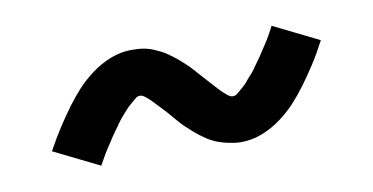

<svg xmlns="http://www.w3.org/2000/svg" viewBox="-36 -468 672 346"><g transform="rotate(-10 300.0 -295.0)"><path d="M383 -196Q376 -196 369.5 -197Q363 -198 356.5 -199.5Q350 -201 344 -203Q338 -205 332 -208Q326 -211 321.5 -214Q317 -217 311 -221.5Q305 -226 300 -230.5Q295 -235 290 -239.5Q285 -244 281 -248.5Q277 -253 273 -257.5Q269 -262 264.5 -267.5Q260 -273 255 -278Q250 -283 245.5 -288Q241 -293 237 -297Q233 -301 227.5 -305.5Q222 -310 218 -310Q213 -310 210 -307.5Q207 -305 204 -302.5Q201 -300 196.5 -296Q192 -292 190 -289.5Q188 -287 186 -285Q184 -283 181.5 -280Q179 -277 176.5 -274Q174 -271 172 -268Q170 -265 167.5 -261.5Q165 -258 162 -254Q159 -250 156.5 -246Q154 -242 151 -237.5Q148 -233 145 -228.5Q142 -224 139 -219Q136 -214 133 -208.5Q130 -203 127 -198L44 -239Q56 -261 68 -279.5Q80 -298 91.5 -313.5Q103 -329 115 -342Q127 -355 143 -367Q159 -379 178 -386.5Q197 -394 217 -394Q224 -394 230.5 -393.5Q237 -393 243.5 -391.5Q250 -390 256 -387.5Q262 -385 268 -382Q274 -379 278.5 -376Q283 -373 289 -368.5Q295 -364 300 -359.5Q305 -355 310 -350.5Q315 -346 319 -341.5Q323 -337 327 -332.5Q331 -328 335.5 -323Q340 -318 345 -312.5Q350 -307 354.5 -302Q359 -297 363 -293Q367 -289 372.5 -284.5Q378 -280 382 -280Q387 -280 390 -282.5Q393 -285 396 -287.5Q399 -290 403.5 -294Q408 -298 410 -300.5Q412 -303 414 -305.5Q416 -308 418.5 -310.5Q421 -313 423.5 -316Q426 -319 428 -322Q430 -325 432.5 -328.5Q435 -332 438 -336Q441 -340 443.5 -344Q446 -348 449 -352.5Q452 -357 455 -361.5Q458 -366 461 -371Q464 -376 467 -381.5Q470 -387 473 -393L556 -352Q544 -329 532 -310.5Q520 -292 508.5 -276.5Q497 -261 485 -248Q473 -235 457 -223Q441 -211 422 -203.5Q403 -196 383 -196Z"/></g></svg>

Font: Iosevka SS04 Medium Extended
Style: Regular
Weight: 500
Width: 7
Monospace: yes
Designer: Belleve Invis
Foundry: Belleve Invis
Version: Version 19.0.0; ttfautohint (v1.8.4)